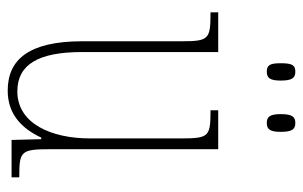

<svg xmlns="http://www.w3.org/2000/svg" viewBox="-164 -612 786 498"><g transform="rotate(90 229.0 -363.0)"><path d="M299 -662C315 -662 322 -670 322 -698C322 -728 315 -736 299 -736C283 -736 276 -728 276 -698C276 -670 283 -662 299 -662ZM166 -662C182 -662 189 -670 189 -698C189 -728 182 -736 166 -736C149 -736 144 -728 144 -698C144 -670 149 -662 166 -662ZM215 10C276 10 313 -26 337 -77H341L343 0H440V-20H438C372 -20 367 -24 367 -101V-536H266V-516H269C339 -516 339 -510 339 -426V-203C339 -104 301 -15 217 -15C147 -15 115 -70 115 -183V-536H12V-516H16C81 -516 87 -511 87 -443V-184C87 -44 135 10 215 10Z"/></g></svg>

Font: Noto Serif ExtraCondensed Thin
Style: Regular
Weight: 100
Width: 2
Designer: Monotype Design Team
Foundry: Monotype Imaging Inc.
Version: Version 2.013